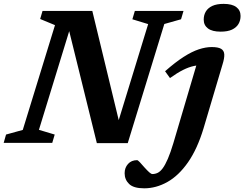

<svg xmlns="http://www.w3.org/2000/svg" viewBox="-44 -756 1294 1016"><path d="M598.5 -61.5 565 -57.5 740 -628.5 656.5 -654 669.5 -698H927L914 -654L825.5 -629L632 1.5H468.5L313 -628.5L335.5 -634.5L162 -69L245.5 -44L232.5 0H-24.5L-12 -44L76.5 -68.5L247 -623L168.5 -655.5L181 -698H444.5ZM1034 -652Q1034 -676.5 1045.2 -695.2Q1056.5 -714 1079.8 -724.8Q1103 -735.5 1139.5 -735.5Q1184 -735.5 1206.5 -718.5Q1229 -701.5 1229 -671.5Q1229 -647.5 1217.8 -628.8Q1206.5 -610 1183.5 -599.2Q1160.5 -588.5 1123.5 -588.5Q1079 -588.5 1056.5 -605.5Q1034 -622.5 1034 -652ZM1033 -76.5Q1000 32.5 950.8 103Q901.5 173.5 841.8 207Q782 240.5 719 240.5Q663 240.5 639.2 217.5Q615.5 194.5 615.5 160.5Q615.5 131.5 633.5 111.5Q651.5 91.5 681.5 91.5Q685.5 91.5 696 102.5Q706.5 113.5 720.5 130Q735 146 745.5 155.5Q756 165 762.5 165Q777 165 790.5 158.5Q804 152 817 134.5Q830 117 844 84.8Q858 52.5 873.5 1L1007 -450.5L1036 -411Q1009 -412.5 982 -406.8Q955 -401 924.5 -385.8Q894 -370.5 855.5 -343L829.5 -379Q884 -427 927.8 -455Q971.5 -483 1008 -495Q1044.5 -507 1076 -507Q1110 -507 1125.8 -497.8Q1141.5 -488.5 1142.8 -468.5Q1144 -448.5 1133.5 -415Z"/></svg>

Font: Newsreader 9pt SemiBold
Style: Italic
Weight: 600
Italic angle: -17°
Designer: Hugues Gentile
Foundry: Production Type
Version: Version 1.003